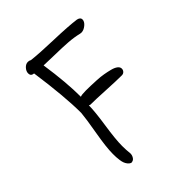

<svg xmlns="http://www.w3.org/2000/svg" viewBox="-195 -814 915 915"><g transform="rotate(-45 262.5 -356.5)"><path d="M418.9 -338.9Q384.3 -338.9 315.9 -342.5Q247.6 -346.2 213.9 -346.2Q212.9 -346.2 210.7 -347.4Q208.5 -348.6 207 -349.1Q207 -309.6 194.6 -226.6Q182.1 -143.6 182.1 -100.1Q182.1 -74.2 185.1 -46.9Q185.1 -34.2 177.7 -23.2Q170.4 -12.2 155.8 -12.2Q147 -16.1 140.9 -23.9Q134.8 -31.7 131.6 -40.3Q128.4 -48.8 126.7 -61Q125 -73.2 124.5 -82.5Q124 -91.8 124 -105Q124 -148.4 138.4 -231Q152.8 -313.5 155.8 -349.1Q155.8 -458 129.9 -641.1Q109.9 -642.6 109.9 -661.1Q109.9 -675.3 121.6 -688.2Q133.3 -701.2 147.9 -701.2Q156.7 -701.2 164.1 -696.8Q211.9 -690.9 308.8 -688Q405.8 -685.1 456.1 -678.2Q475.1 -673.8 475.1 -660.2Q475.1 -645.5 459 -632.3Q442.9 -619.1 426.8 -619.1Q421.9 -619.1 418.9 -620.1Q387.2 -627.9 349.9 -630.6Q312.5 -633.3 263.2 -634Q213.9 -634.8 189 -636.2Q209 -500.5 209 -404.8Q217.8 -409.2 247.1 -409.2Q263.2 -409.2 278.8 -408.7Q294.4 -408.2 318.8 -407Q343.3 -405.8 363 -402.3Q382.8 -398.9 401.6 -394Q420.4 -389.2 431.2 -380.9Q441.9 -372.6 441.9 -361.8Q441.9 -352.5 435.5 -345.7Q429.2 -338.9 418.9 -338.9Z"/></g></svg>

Font: Zhizn
Style: Regular
Weight: 400
Designer: Peter Zharnov
Foundry: Peter Zharnov
Version: Version 1.000